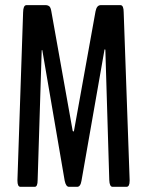

<svg xmlns="http://www.w3.org/2000/svg" viewBox="-20 -722 568 742"><path d="M59.1 0Q47.4 0 47.4 -23.9V-26.4L69.3 -674.3Q69.8 -701.2 81.5 -702.1H158.7Q166 -701.7 170.9 -697.3Q175.8 -692.9 178.2 -679.2L260.7 -217.3Q261.2 -215.3 262.5 -214.4Q263.7 -213.4 264.9 -214.4Q266.1 -215.3 266.1 -217.3L349.1 -677.7Q353.5 -701.2 368.2 -702.1H446.3Q458 -701.2 458 -674.3L481 -26.4V-23.4Q481 0 468.8 0H415Q403.3 0 402.3 -26.4L387.2 -527.8Q387.2 -530.8 385.7 -531.2Q384.3 -531.7 383.8 -529.8L294.9 -23.4Q291 0 278.3 0H246.6Q234.9 0 230 -23.4L143.6 -527.3Q143.1 -530.3 141.6 -528.3Q141.1 -527.3 141.1 -525.4L125.5 -26.4Q125.5 0 114.3 0Z"/></svg>

Font: BenchNine
Style: Bold
Weight: 700
Version: Version 1 ; ttfautohint (v0.92.18-e454-dirty) -l 8 -r 50 -G 